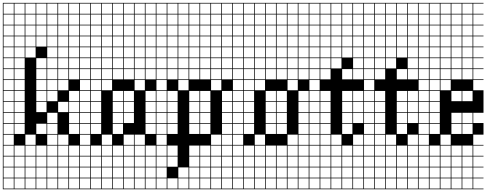

<svg xmlns="http://www.w3.org/2000/svg" viewBox="-20 -1025 3425 1352"><path d="M0 307.7V-1004.8H538.5V-1000H466.3V-927.9H538.5V-923.1H466.3V-851H538.5V-846.2H466.3V-774H538.5V-769.2H466.3V-697.1H538.5V-692.3H466.3V-620.2H538.5V-615.4H466.3V-543.3H538.5V-538.5H466.3V-466.3H538.5V-384.6H466.3V-312.5H538.5V-307.7H466.3V-235.6H538.5V-230.8H466.3V-158.7H538.5V-153.8H466.3V-81.7H538.5V0H466.3V72.1H538.5V76.9H466.3V149H538.5V153.8H466.3V226H538.5V230.8H466.3V302.9H538.5V307.7ZM389.4 -927.9H461.5V-1000H389.4ZM235.6 -927.9H307.7V-1000H235.6ZM158.7 -927.9H230.8V-1000H158.7ZM312.5 -927.9H384.6V-1000H312.5ZM81.7 -927.9H153.8V-1000H81.7ZM4.8 -927.9H76.9V-1000H4.8ZM389.4 -851H461.5V-923.1H389.4ZM235.6 -851H307.7V-923.1H235.6ZM158.7 -851H230.8V-923.1H158.7ZM312.5 -851H384.6V-923.1H312.5ZM81.7 -851H153.8V-923.1H81.7ZM4.8 -851H76.9V-923.1H4.8ZM389.4 -774H461.5V-846.2H389.4ZM235.6 -774H307.7V-846.2H235.6ZM158.7 -774H230.8V-846.2H158.7ZM312.5 -774H384.6V-846.2H312.5ZM4.8 -774H76.9V-846.2H4.8ZM81.7 -774H153.8V-846.2H81.7ZM81.7 -697.1H153.8V-769.2H81.7ZM158.7 -697.1H230.8V-769.2H158.7ZM389.4 -697.1H461.5V-769.2H389.4ZM235.6 -697.1H307.7V-769.2H235.6ZM4.8 -697.1H76.9V-769.2H4.8ZM312.5 -697.1H384.6V-769.2H312.5ZM389.4 -620.2H461.5V-692.3H389.4ZM81.7 -620.2H153.8V-692.3H81.7ZM4.8 -620.2H76.9V-692.3H4.8ZM312.5 -620.2H384.6V-692.3H312.5ZM158.7 -620.2H230.8V-692.3H158.7ZM235.6 -543.3H307.7V-615.4H235.6ZM81.7 -543.3H153.8V-615.4H81.7ZM389.4 -543.3H461.5V-615.4H389.4ZM4.8 -543.3H76.9V-615.4H4.8ZM312.5 -543.3H384.6V-615.4H312.5ZM235.6 -466.3H307.7V-538.5H235.6ZM312.5 -466.3H384.6V-538.5H312.5ZM81.7 -466.3H153.8V-538.5H81.7ZM389.4 -466.3H461.5V-538.5H389.4ZM4.8 -466.3H76.9V-538.5H4.8ZM389.4 -389.4H461.5V-461.5H389.4ZM4.8 -389.4H76.9V-461.5H4.8ZM81.7 -389.4H153.8V-461.5H81.7ZM312.5 -389.4H384.6V-461.5H312.5ZM235.6 -389.4H307.7V-461.5H235.6ZM4.8 -312.5H76.9V-384.6H4.8ZM312.5 -312.5H384.6V-384.6H312.5ZM235.6 -312.5H307.7V-384.6H235.6ZM81.7 -312.5H153.8V-384.6H81.7ZM4.8 -235.6H76.9V-307.7H4.8ZM235.6 -235.6H307.7V-307.7H235.6ZM81.7 -235.6H153.8V-307.7H81.7ZM389.4 -235.6H461.5V-307.7H389.4ZM4.8 -158.7H76.9V-230.8H4.8ZM81.7 -158.7H153.8V-230.8H81.7ZM312.5 -158.7H384.6V-230.8H312.5ZM235.6 -81.7H307.7V-153.8H235.6ZM4.8 -81.7H76.9V-153.8H4.8ZM81.7 -81.7H153.8V-153.8H81.7ZM312.5 -81.7H384.6V-153.8H312.5ZM76.9 -76.9H4.8V-4.8H76.9ZM312.5 -4.8H384.6V-76.9H312.5ZM158.7 -4.8H230.8V-76.9H158.7ZM389.4 -4.8H461.5V-76.9H389.4ZM312.5 72.1H384.6V0H312.5ZM235.6 72.1H307.7V0H235.6ZM158.7 72.1H230.8V0H158.7ZM389.4 72.1H461.5V0H389.4ZM81.7 72.1H153.8V0H81.7ZM4.8 72.1H76.9V0H4.8ZM235.6 149H307.7V76.9H235.6ZM312.5 149H384.6V76.9H312.5ZM158.7 149H230.8V76.9H158.7ZM389.4 149H461.5V76.9H389.4ZM81.7 149H153.8V76.9H81.7ZM4.8 149H76.9V76.9H4.8ZM312.5 226H384.6V153.8H312.5ZM235.6 226H307.7V153.8H235.6ZM158.7 226H230.8V153.8H158.7ZM389.4 226H461.5V153.8H389.4ZM81.7 226H153.8V153.8H81.7ZM4.8 226H76.9V153.8H4.8ZM312.5 302.9H384.6V230.8H312.5ZM158.7 302.9H230.8V230.8H158.7ZM389.4 302.9H461.5V230.8H389.4ZM81.7 302.9H153.8V230.8H81.7ZM4.8 302.9H76.9V230.8H4.8ZM235.6 302.9H307.7V230.8H235.6Z M538.5 307.7V-1004.8H1076.9V-1000H1004.8V-927.9H1076.9V-923.1H1004.8V-851H1076.9V-846.2H1004.8V-774H1076.9V-769.2H1004.8V-697.1H1076.9V-692.3H1004.8V-620.2H1076.9V-615.4H1004.8V-543.3H1076.9V-538.5H1004.8V-466.3H1076.9V-384.6H1004.8V-312.5H1076.9V-307.7H1004.8V-235.6H1076.9V-230.8H1004.8V-158.7H1076.9V-153.8H1004.8V-81.7H1076.9V0H1004.8V72.1H1076.9V76.9H1004.8V149H1076.9V153.8H1004.8V226H1076.9V230.8H1004.8V302.9H1076.9V307.7ZM927.9 -927.9H1000V-1000H927.9ZM851 -927.9H923.1V-1000H851ZM774 -927.9H846.2V-1000H774ZM697.1 -927.9H769.2V-1000H697.1ZM620.2 -927.9H692.3V-1000H620.2ZM543.3 -927.9H615.4V-1000H543.3ZM697.1 -851H769.2V-923.1H697.1ZM851 -851H923.1V-923.1H851ZM620.2 -851H692.3V-923.1H620.2ZM543.3 -851H615.4V-923.1H543.3ZM774 -851H846.2V-923.1H774ZM927.9 -851H1000V-923.1H927.9ZM851 -774H923.1V-846.2H851ZM620.2 -774H692.3V-846.2H620.2ZM543.3 -774H615.4V-846.2H543.3ZM927.9 -774H1000V-846.2H927.9ZM774 -774H846.2V-846.2H774ZM697.1 -774H769.2V-846.2H697.1ZM697.1 -697.1H769.2V-769.2H697.1ZM851 -697.1H923.1V-769.2H851ZM543.3 -697.1H615.4V-769.2H543.3ZM927.9 -697.1H1000V-769.2H927.9ZM620.2 -697.1H692.3V-769.2H620.2ZM774 -697.1H846.2V-769.2H774ZM851 -620.2H923.1V-692.3H851ZM774 -620.2H846.2V-692.3H774ZM927.9 -620.2H1000V-692.3H927.9ZM543.3 -620.2H615.4V-692.3H543.3ZM620.2 -620.2H692.3V-692.3H620.2ZM697.1 -620.2H769.2V-692.3H697.1ZM620.2 -543.3H692.3V-615.4H620.2ZM543.3 -543.3H615.4V-615.4H543.3ZM927.9 -543.3H1000V-615.4H927.9ZM774 -543.3H846.2V-615.4H774ZM851 -543.3H923.1V-615.4H851ZM697.1 -543.3H769.2V-615.4H697.1ZM774 -466.3H846.2V-538.5H774ZM620.2 -466.3H692.3V-538.5H620.2ZM927.9 -466.3H1000V-538.5H927.9ZM543.3 -466.3H615.4V-538.5H543.3ZM851 -466.3H923.1V-538.5H851ZM697.1 -466.3H769.2V-538.5H697.1ZM697.1 -389.4H769.2V-461.5H697.1ZM927.9 -389.4H1000V-461.5H927.9ZM620.2 -389.4H692.3V-461.5H620.2ZM543.3 -389.4H615.4V-461.5H543.3ZM620.2 -312.5H692.3V-384.6H620.2ZM543.3 -312.5H615.4V-384.6H543.3ZM851 -312.5H923.1V-384.6H851ZM774 -312.5H846.2V-384.6H774ZM543.3 -235.6H615.4V-307.7H543.3ZM774 -235.6H846.2V-307.7H774ZM851 -235.6H923.1V-307.7H851ZM620.2 -235.6H692.3V-307.7H620.2ZM774 -158.7H846.2V-230.8H774ZM543.3 -158.7H615.4V-230.8H543.3ZM620.2 -158.7H692.3V-230.8H620.2ZM851 -158.7H923.1V-230.8H851ZM774 -81.7H846.2V-153.8H774ZM620.2 -81.7H692.3V-153.8H620.2ZM543.3 -81.7H615.4V-153.8H543.3ZM615.4 -76.9H543.3V-4.8H615.4ZM851 -4.8H923.1V-76.9H851ZM697.1 -4.8H769.2V-76.9H697.1ZM927.9 -4.8H1000V-76.9H927.9ZM851 72.1H923.1V0H851ZM774 72.1H846.2V0H774ZM697.1 72.1H769.2V0H697.1ZM927.9 72.1H1000V0H927.9ZM543.3 72.1H615.4V0H543.3ZM620.2 72.1H692.3V0H620.2ZM851 149H923.1V76.9H851ZM543.3 149H615.4V76.9H543.3ZM697.1 149H769.2V76.9H697.1ZM927.9 149H1000V76.9H927.9ZM620.2 149H692.3V76.9H620.2ZM774 149H846.2V76.9H774ZM851 226H923.1V153.8H851ZM543.3 226H615.4V153.8H543.3ZM774 226H846.2V153.8H774ZM927.9 226H1000V153.8H927.9ZM697.1 226H769.2V153.8H697.1ZM620.2 226H692.3V153.8H620.2ZM851 302.9H923.1V230.8H851ZM774 302.9H846.2V230.8H774ZM543.3 302.9H615.4V230.8H543.3ZM927.9 302.9H1000V230.8H927.9ZM697.1 302.9H769.2V230.8H697.1ZM620.2 302.9H692.3V230.8H620.2Z M1076.9 307.7V-1004.8H1615.4V-1000H1543.3V-927.9H1615.4V-923.1H1543.3V-851H1615.4V-846.2H1543.3V-774H1615.4V-769.2H1543.3V-697.1H1615.4V-692.3H1543.3V-620.2H1615.4V-615.4H1543.3V-543.3H1615.4V-538.5H1543.3V-466.3H1615.4V-384.6H1543.3V-312.5H1615.4V-307.7H1543.3V-235.6H1615.4V-230.8H1543.3V-158.7H1615.4V-153.8H1543.3V-81.7H1615.4V-76.9H1543.3V-4.8H1615.4V0H1543.3V72.1H1615.4V76.9H1543.3V149H1615.4V153.8H1543.3V226H1615.4V230.8H1543.3V302.9H1615.4V307.7ZM1466.3 -927.9H1538.5V-1000H1466.3ZM1158.7 -927.9H1230.8V-1000H1158.7ZM1235.6 -927.9H1307.7V-1000H1235.6ZM1389.4 -927.9H1461.5V-1000H1389.4ZM1312.5 -927.9H1384.6V-1000H1312.5ZM1081.7 -927.9H1153.8V-1000H1081.7ZM1466.3 -851H1538.5V-923.1H1466.3ZM1158.7 -851H1230.8V-923.1H1158.7ZM1389.4 -851H1461.5V-923.1H1389.4ZM1235.6 -851H1307.7V-923.1H1235.6ZM1312.5 -851H1384.6V-923.1H1312.5ZM1081.7 -851H1153.8V-923.1H1081.7ZM1466.3 -774H1538.5V-846.2H1466.3ZM1158.7 -774H1230.8V-846.2H1158.7ZM1389.4 -774H1461.5V-846.2H1389.4ZM1312.5 -774H1384.6V-846.2H1312.5ZM1081.7 -774H1153.8V-846.2H1081.7ZM1235.6 -774H1307.7V-846.2H1235.6ZM1389.4 -697.1H1461.5V-769.2H1389.4ZM1081.7 -697.1H1153.8V-769.2H1081.7ZM1235.6 -697.1H1307.7V-769.2H1235.6ZM1158.7 -697.1H1230.8V-769.2H1158.7ZM1466.3 -697.1H1538.5V-769.2H1466.3ZM1312.5 -697.1H1384.6V-769.2H1312.5ZM1389.4 -620.2H1461.5V-692.3H1389.4ZM1081.7 -620.2H1153.8V-692.3H1081.7ZM1158.7 -620.2H1230.8V-692.3H1158.7ZM1466.3 -620.2H1538.5V-692.3H1466.3ZM1312.5 -620.2H1384.6V-692.3H1312.5ZM1235.6 -620.2H1307.7V-692.3H1235.6ZM1389.4 -543.3H1461.5V-615.4H1389.4ZM1081.7 -543.3H1153.8V-615.4H1081.7ZM1158.7 -543.3H1230.8V-615.4H1158.7ZM1466.3 -543.3H1538.5V-615.4H1466.3ZM1312.5 -543.3H1384.6V-615.4H1312.5ZM1235.6 -543.3H1307.7V-615.4H1235.6ZM1235.6 -466.3H1307.7V-538.5H1235.6ZM1158.7 -466.3H1230.8V-538.5H1158.7ZM1389.4 -466.3H1461.5V-538.5H1389.4ZM1081.7 -466.3H1153.8V-538.5H1081.7ZM1466.3 -466.3H1538.5V-538.5H1466.3ZM1312.5 -466.3H1384.6V-538.5H1312.5ZM1153.8 -461.5H1081.7V-389.4H1153.8ZM1235.6 -389.4H1307.7V-461.5H1235.6ZM1466.3 -389.4H1538.5V-461.5H1466.3ZM1389.4 -312.5H1461.5V-384.6H1389.4ZM1312.5 -312.5H1384.6V-384.6H1312.5ZM1158.7 -312.5H1230.8V-384.6H1158.7ZM1081.7 -312.5H1153.8V-384.6H1081.7ZM1312.5 -235.6H1384.6V-307.7H1312.5ZM1158.7 -235.6H1230.8V-307.7H1158.7ZM1389.4 -235.6H1461.5V-307.7H1389.4ZM1081.7 -235.6H1153.8V-307.7H1081.7ZM1312.5 -158.7H1384.6V-230.8H1312.5ZM1158.7 -158.7H1230.8V-230.8H1158.7ZM1389.4 -158.7H1461.5V-230.8H1389.4ZM1081.7 -158.7H1153.8V-230.8H1081.7ZM1312.5 -81.7H1384.6V-153.8H1312.5ZM1081.7 -81.7H1153.8V-153.8H1081.7ZM1389.4 -81.7H1461.5V-153.8H1389.4ZM1158.7 -81.7H1230.8V-153.8H1158.7ZM1081.7 -4.8H1153.8V-76.9H1081.7ZM1466.3 -4.8H1538.5V-76.9H1466.3ZM1312.5 72.1H1384.6V0H1312.5ZM1081.7 72.1H1153.8V0H1081.7ZM1466.3 72.1H1538.5V0H1466.3ZM1389.4 72.1H1461.5V0H1389.4ZM1158.7 72.1H1230.8V0H1158.7ZM1312.5 149H1384.6V76.9H1312.5ZM1158.7 149H1230.8V76.9H1158.7ZM1466.3 149H1538.5V76.9H1466.3ZM1389.4 149H1461.5V76.9H1389.4ZM1081.7 149H1153.8V76.9H1081.7ZM1466.3 226H1538.5V153.8H1466.3ZM1389.4 226H1461.5V153.8H1389.4ZM1235.6 226H1307.7V153.8H1235.6ZM1312.5 226H1384.6V153.8H1312.5ZM1081.7 226H1153.8V153.8H1081.7ZM1158.7 302.9H1230.8V230.8H1158.7ZM1466.3 302.9H1538.5V230.8H1466.3ZM1389.4 302.9H1461.5V230.8H1389.4ZM1235.6 302.9H1307.7V230.8H1235.6ZM1081.7 302.9H1153.8V230.8H1081.7ZM1312.5 302.9H1384.6V230.8H1312.5Z M1615.4 307.7V-1004.8H2153.8V-1000H2081.7V-927.9H2153.8V-923.1H2081.7V-851H2153.8V-846.2H2081.7V-774H2153.8V-769.2H2081.7V-697.1H2153.8V-692.3H2081.7V-620.2H2153.8V-615.4H2081.7V-543.3H2153.8V-538.5H2081.7V-466.3H2153.8V-384.6H2081.7V-312.5H2153.8V-307.7H2081.7V-235.6H2153.8V-230.8H2081.7V-158.7H2153.8V-153.8H2081.7V-81.7H2153.8V-76.9H2081.7V-4.8H2153.8V0H2081.7V72.1H2153.8V76.9H2081.7V149H2153.8V153.8H2081.7V226H2153.8V230.8H2081.7V302.9H2153.8V307.7ZM2004.8 -927.9H2076.9V-1000H2004.8ZM1927.9 -927.9H2000V-1000H1927.9ZM1851 -927.9H1923.1V-1000H1851ZM1774 -927.9H1846.2V-1000H1774ZM1697.1 -927.9H1769.2V-1000H1697.1ZM1620.2 -927.9H1692.3V-1000H1620.2ZM1774 -851H1846.2V-923.1H1774ZM1927.9 -851H2000V-923.1H1927.9ZM1697.1 -851H1769.2V-923.1H1697.1ZM1620.2 -851H1692.3V-923.1H1620.2ZM1851 -851H1923.1V-923.1H1851ZM2004.8 -851H2076.9V-923.1H2004.8ZM1927.9 -774H2000V-846.2H1927.9ZM1697.1 -774H1769.2V-846.2H1697.1ZM1620.2 -774H1692.3V-846.2H1620.2ZM2004.8 -774H2076.9V-846.2H2004.8ZM1851 -774H1923.1V-846.2H1851ZM1774 -774H1846.2V-846.2H1774ZM1774 -697.1H1846.2V-769.2H1774ZM1927.9 -697.1H2000V-769.2H1927.9ZM1620.2 -697.1H1692.3V-769.2H1620.2ZM2004.8 -697.1H2076.9V-769.2H2004.8ZM1697.1 -697.1H1769.2V-769.2H1697.1ZM1851 -697.1H1923.1V-769.2H1851ZM1927.9 -620.2H2000V-692.3H1927.9ZM1851 -620.2H1923.1V-692.3H1851ZM2004.8 -620.2H2076.9V-692.3H2004.8ZM1620.2 -620.2H1692.3V-692.3H1620.2ZM1697.1 -620.2H1769.2V-692.3H1697.1ZM1774 -620.2H1846.2V-692.3H1774ZM1697.1 -543.3H1769.2V-615.4H1697.1ZM1620.2 -543.3H1692.3V-615.4H1620.2ZM2004.8 -543.3H2076.9V-615.4H2004.8ZM1851 -543.3H1923.1V-615.4H1851ZM1927.9 -543.3H2000V-615.4H1927.9ZM1774 -543.3H1846.2V-615.4H1774ZM1851 -466.3H1923.1V-538.5H1851ZM1697.1 -466.3H1769.2V-538.5H1697.1ZM2004.8 -466.3H2076.9V-538.5H2004.8ZM1620.2 -466.3H1692.3V-538.5H1620.2ZM1927.9 -466.3H2000V-538.5H1927.9ZM1774 -466.3H1846.2V-538.5H1774ZM1774 -389.4H1846.2V-461.5H1774ZM2004.8 -389.4H2076.9V-461.5H2004.8ZM1697.1 -389.4H1769.2V-461.5H1697.1ZM1620.2 -389.4H1692.3V-461.5H1620.2ZM1697.1 -312.5H1769.2V-384.6H1697.1ZM1620.2 -312.5H1692.3V-384.6H1620.2ZM1927.9 -312.5H2000V-384.6H1927.9ZM1851 -312.5H1923.1V-384.6H1851ZM1620.2 -235.6H1692.3V-307.7H1620.2ZM1851 -235.6H1923.1V-307.7H1851ZM1927.9 -235.6H2000V-307.7H1927.9ZM1697.1 -235.6H1769.2V-307.7H1697.1ZM1851 -158.7H1923.1V-230.8H1851ZM1620.2 -158.7H1692.3V-230.8H1620.2ZM1697.1 -158.7H1769.2V-230.8H1697.1ZM1927.9 -158.7H2000V-230.8H1927.9ZM1851 -81.7H1923.1V-153.8H1851ZM1697.1 -81.7H1769.2V-153.8H1697.1ZM1620.2 -81.7H1692.3V-153.8H1620.2ZM1927.9 -81.7H2000V-153.8H1927.9ZM1692.3 -76.9H1620.2V-4.8H1692.3ZM1774 -4.8H1846.2V-76.9H1774ZM2004.8 -4.8H2076.9V-76.9H2004.8ZM1927.9 72.1H2000V0H1927.9ZM1851 72.1H1923.1V0H1851ZM1774 72.1H1846.2V0H1774ZM2004.8 72.1H2076.9V0H2004.8ZM1620.2 72.1H1692.3V0H1620.2ZM1697.1 72.1H1769.2V0H1697.1ZM1927.9 149H2000V76.9H1927.9ZM1620.2 149H1692.3V76.9H1620.2ZM1774 149H1846.2V76.9H1774ZM2004.8 149H2076.9V76.9H2004.8ZM1697.1 149H1769.2V76.9H1697.1ZM1851 149H1923.1V76.9H1851ZM1620.2 226H1692.3V153.8H1620.2ZM1927.9 226H2000V153.8H1927.9ZM1851 226H1923.1V153.8H1851ZM2004.8 226H2076.9V153.8H2004.8ZM1774 226H1846.2V153.8H1774ZM1697.1 226H1769.2V153.8H1697.1ZM1927.9 302.9H2000V230.8H1927.9ZM1851 302.9H1923.1V230.8H1851ZM1620.2 302.9H1692.3V230.8H1620.2ZM2004.8 302.9H2076.9V230.8H2004.8ZM1774 302.9H1846.2V230.8H1774ZM1697.1 302.9H1769.2V230.8H1697.1Z M2153.8 307.7V-1004.8H2538.5V-1000H2466.3V-927.9H2538.5V-923.1H2466.3V-851H2538.5V-846.2H2466.3V-774H2538.5V-769.2H2466.3V-697.1H2538.5V-692.3H2466.3V-620.2H2538.5V-615.4H2466.3V-543.3H2538.5V-538.5H2466.3V-466.3H2538.5V-384.6H2466.3V-312.5H2538.5V-307.7H2466.3V-235.6H2538.5V-230.8H2466.3V-158.7H2538.5V-76.9H2466.3V-4.8H2538.5V0H2466.3V72.1H2538.5V76.9H2466.3V149H2538.5V153.8H2466.3V226H2538.5V230.8H2466.3V302.9H2538.5V307.7ZM2389.4 -927.9H2461.5V-1000H2389.4ZM2312.5 -927.9H2384.6V-1000H2312.5ZM2235.6 -927.9H2307.7V-1000H2235.6ZM2158.7 -927.9H2230.8V-1000H2158.7ZM2389.4 -851H2461.5V-923.1H2389.4ZM2312.5 -851H2384.6V-923.1H2312.5ZM2235.6 -851H2307.7V-923.1H2235.6ZM2158.7 -851H2230.8V-923.1H2158.7ZM2389.4 -774H2461.5V-846.2H2389.4ZM2312.5 -774H2384.6V-846.2H2312.5ZM2235.6 -774H2307.7V-846.2H2235.6ZM2158.7 -774H2230.8V-846.2H2158.7ZM2389.4 -697.1H2461.5V-769.2H2389.4ZM2312.5 -697.1H2384.6V-769.2H2312.5ZM2158.7 -697.1H2230.8V-769.2H2158.7ZM2235.6 -697.1H2307.7V-769.2H2235.6ZM2389.4 -620.2H2461.5V-692.3H2389.4ZM2312.5 -620.2H2384.6V-692.3H2312.5ZM2158.7 -620.2H2230.8V-692.3H2158.7ZM2235.6 -620.2H2307.7V-692.3H2235.6ZM2235.6 -543.3H2307.7V-615.4H2235.6ZM2312.5 -543.3H2384.6V-615.4H2312.5ZM2158.7 -543.3H2230.8V-615.4H2158.7ZM2389.4 -466.3H2461.5V-538.5H2389.4ZM2235.6 -466.3H2307.7V-538.5H2235.6ZM2158.7 -466.3H2230.8V-538.5H2158.7ZM2158.7 -389.4H2230.8V-461.5H2158.7ZM2389.4 -312.5H2461.5V-384.6H2389.4ZM2235.6 -312.5H2307.7V-384.6H2235.6ZM2158.7 -312.5H2230.8V-384.6H2158.7ZM2235.6 -235.6H2307.7V-307.7H2235.6ZM2389.4 -235.6H2461.5V-307.7H2389.4ZM2158.7 -235.6H2230.8V-307.7H2158.7ZM2235.6 -158.7H2307.7V-230.8H2235.6ZM2389.4 -158.7H2461.5V-230.8H2389.4ZM2158.7 -158.7H2230.8V-230.8H2158.7ZM2461.5 -153.8H2389.4V-81.7H2461.5ZM2158.7 -81.7H2230.8V-153.8H2158.7ZM2235.6 -81.7H2307.7V-153.8H2235.6ZM2312.5 -4.8H2384.6V-76.9H2312.5ZM2158.7 -4.8H2230.8V-76.9H2158.7ZM2235.6 -4.8H2307.7V-76.9H2235.6ZM2312.5 72.1H2384.6V0H2312.5ZM2389.4 72.1H2461.5V0H2389.4ZM2158.7 72.1H2230.8V0H2158.7ZM2235.6 72.1H2307.7V0H2235.6ZM2312.5 149H2384.6V76.9H2312.5ZM2389.4 149H2461.5V76.9H2389.4ZM2235.6 149H2307.7V76.9H2235.6ZM2158.7 149H2230.8V76.9H2158.7ZM2312.5 226H2384.6V153.8H2312.5ZM2389.4 226H2461.5V153.8H2389.4ZM2235.6 226H2307.7V153.8H2235.6ZM2158.7 226H2230.8V153.8H2158.7ZM2312.5 302.9H2384.6V230.8H2312.5ZM2235.6 302.9H2307.7V230.8H2235.6ZM2389.4 302.9H2461.5V230.8H2389.4ZM2158.7 302.9H2230.8V230.8H2158.7Z M2538.5 307.7V-1004.8H2923.1V-1000H2851V-927.9H2923.1V-923.1H2851V-851H2923.1V-846.2H2851V-774H2923.1V-769.2H2851V-697.1H2923.1V-692.3H2851V-620.2H2923.1V-615.4H2851V-543.3H2923.1V-538.5H2851V-466.3H2923.1V-384.6H2851V-312.5H2923.1V-307.7H2851V-235.6H2923.1V-230.8H2851V-158.7H2923.1V-76.9H2851V-4.8H2923.1V0H2851V72.1H2923.1V76.9H2851V149H2923.1V153.8H2851V226H2923.1V230.8H2851V302.9H2923.1V307.7ZM2774 -927.9H2846.2V-1000H2774ZM2697.1 -927.9H2769.2V-1000H2697.1ZM2620.2 -927.9H2692.3V-1000H2620.2ZM2543.3 -927.9H2615.4V-1000H2543.3ZM2774 -851H2846.2V-923.1H2774ZM2697.1 -851H2769.2V-923.1H2697.1ZM2620.2 -851H2692.3V-923.1H2620.2ZM2543.3 -851H2615.4V-923.1H2543.3ZM2774 -774H2846.2V-846.2H2774ZM2697.1 -774H2769.2V-846.2H2697.1ZM2620.2 -774H2692.3V-846.2H2620.2ZM2543.3 -774H2615.4V-846.2H2543.3ZM2774 -697.1H2846.2V-769.2H2774ZM2697.1 -697.1H2769.2V-769.2H2697.1ZM2543.3 -697.1H2615.4V-769.2H2543.3ZM2620.2 -697.1H2692.3V-769.2H2620.2ZM2774 -620.2H2846.2V-692.3H2774ZM2697.1 -620.2H2769.2V-692.3H2697.1ZM2543.3 -620.2H2615.4V-692.3H2543.3ZM2620.2 -620.2H2692.3V-692.3H2620.2ZM2620.2 -543.3H2692.3V-615.4H2620.2ZM2697.1 -543.3H2769.2V-615.4H2697.1ZM2543.3 -543.3H2615.4V-615.4H2543.3ZM2774 -466.3H2846.2V-538.5H2774ZM2620.2 -466.3H2692.3V-538.5H2620.2ZM2543.3 -466.3H2615.4V-538.5H2543.3ZM2543.3 -389.4H2615.4V-461.5H2543.3ZM2774 -312.5H2846.2V-384.6H2774ZM2620.2 -312.5H2692.3V-384.6H2620.2ZM2543.3 -312.5H2615.4V-384.6H2543.3ZM2620.2 -235.6H2692.3V-307.7H2620.2ZM2774 -235.6H2846.2V-307.7H2774ZM2543.3 -235.6H2615.4V-307.7H2543.3ZM2620.2 -158.7H2692.3V-230.8H2620.2ZM2774 -158.7H2846.2V-230.8H2774ZM2543.3 -158.7H2615.4V-230.8H2543.3ZM2846.2 -153.8H2774V-81.7H2846.2ZM2543.3 -81.7H2615.4V-153.8H2543.3ZM2620.2 -81.7H2692.3V-153.8H2620.2ZM2697.1 -4.8H2769.2V-76.9H2697.1ZM2543.3 -4.8H2615.4V-76.9H2543.3ZM2620.2 -4.8H2692.3V-76.9H2620.2ZM2697.1 72.1H2769.2V0H2697.1ZM2774 72.1H2846.2V0H2774ZM2543.3 72.1H2615.4V0H2543.3ZM2620.2 72.1H2692.3V0H2620.2ZM2697.1 149H2769.2V76.9H2697.1ZM2774 149H2846.2V76.9H2774ZM2620.2 149H2692.3V76.9H2620.2ZM2543.3 149H2615.4V76.9H2543.3ZM2697.1 226H2769.2V153.8H2697.1ZM2774 226H2846.2V153.8H2774ZM2620.2 226H2692.3V153.8H2620.2ZM2543.3 226H2615.4V153.8H2543.3ZM2697.1 302.9H2769.2V230.8H2697.1ZM2620.2 302.9H2692.3V230.8H2620.2ZM2774 302.9H2846.2V230.8H2774ZM2543.3 302.9H2615.4V230.8H2543.3Z M2923.1 307.7V-1004.8H3384.6V-1000H3312.5V-927.9H3384.6V-923.1H3312.5V-851H3384.6V-846.2H3312.5V-774H3384.6V-769.2H3312.5V-697.1H3384.6V-692.3H3312.5V-620.2H3384.6V-615.4H3312.5V-543.3H3384.6V-538.5H3312.5V-466.3H3384.6V-461.5H3312.5V-389.4H3384.6V-230.8H3312.5V-158.7H3384.6V-76.9H3312.5V-4.8H3384.6V0H3312.5V72.1H3384.6V76.9H3312.5V149H3384.6V153.8H3312.5V226H3384.6V230.8H3312.5V302.9H3384.6V307.7ZM3235.6 -927.9H3307.7V-1000H3235.6ZM3004.8 -927.9H3076.9V-1000H3004.8ZM3081.7 -927.9H3153.8V-1000H3081.7ZM2927.9 -927.9H3000V-1000H2927.9ZM3158.7 -927.9H3230.8V-1000H3158.7ZM3235.6 -851H3307.7V-923.1H3235.6ZM3158.7 -851H3230.8V-923.1H3158.7ZM3081.7 -851H3153.8V-923.1H3081.7ZM3004.8 -851H3076.9V-923.1H3004.8ZM2927.9 -851H3000V-923.1H2927.9ZM3235.6 -774H3307.7V-846.2H3235.6ZM3004.8 -774H3076.9V-846.2H3004.8ZM2927.9 -774H3000V-846.2H2927.9ZM3081.7 -774H3153.8V-846.2H3081.7ZM3158.7 -774H3230.8V-846.2H3158.7ZM3235.6 -697.1H3307.7V-769.2H3235.6ZM2927.9 -697.1H3000V-769.2H2927.9ZM3004.8 -697.1H3076.9V-769.2H3004.8ZM3081.7 -697.1H3153.8V-769.2H3081.7ZM3158.7 -697.1H3230.8V-769.2H3158.7ZM3235.6 -620.2H3307.7V-692.3H3235.6ZM3158.7 -620.2H3230.8V-692.3H3158.7ZM2927.9 -620.2H3000V-692.3H2927.9ZM3081.7 -620.2H3153.8V-692.3H3081.7ZM3004.8 -620.2H3076.9V-692.3H3004.8ZM3235.6 -543.3H3307.7V-615.4H3235.6ZM3004.8 -543.3H3076.9V-615.4H3004.8ZM3081.7 -543.3H3153.8V-615.4H3081.7ZM2927.9 -543.3H3000V-615.4H2927.9ZM3158.7 -543.3H3230.8V-615.4H3158.7ZM3004.8 -466.3H3076.9V-538.5H3004.8ZM3081.7 -466.3H3153.8V-538.5H3081.7ZM2927.9 -466.3H3000V-538.5H2927.9ZM3158.7 -466.3H3230.8V-538.5H3158.7ZM3235.6 -466.3H3307.7V-538.5H3235.6ZM3004.8 -389.4H3076.9V-461.5H3004.8ZM3081.7 -389.4H3153.8V-461.5H3081.7ZM2927.9 -389.4H3000V-461.5H2927.9ZM3004.8 -312.5H3076.9V-384.6H3004.8ZM3235.6 -312.5H3307.7V-384.6H3235.6ZM2927.9 -312.5H3000V-384.6H2927.9ZM3158.7 -312.5H3230.8V-384.6H3158.7ZM3004.8 -235.6H3076.9V-307.7H3004.8ZM2927.9 -235.6H3000V-307.7H2927.9ZM3004.8 -158.7H3076.9V-230.8H3004.8ZM3235.6 -158.7H3307.7V-230.8H3235.6ZM2927.9 -158.7H3000V-230.8H2927.9ZM3158.7 -158.7H3230.8V-230.8H3158.7ZM3235.6 -81.7H3307.7V-153.8H3235.6ZM3004.8 -81.7H3076.9V-153.8H3004.8ZM2927.9 -81.7H3000V-153.8H2927.9ZM3158.7 -81.7H3230.8V-153.8H3158.7ZM3000 -76.9H2927.9V-4.8H3000ZM3081.7 -4.8H3153.8V-76.9H3081.7ZM3158.7 72.1H3230.8V0H3158.7ZM3235.6 72.1H3307.7V0H3235.6ZM3004.8 72.1H3076.9V0H3004.8ZM2927.9 72.1H3000V0H2927.9ZM3081.7 72.1H3153.8V0H3081.7ZM3158.7 149H3230.8V76.9H3158.7ZM3081.7 149H3153.8V76.9H3081.7ZM3235.6 149H3307.7V76.9H3235.6ZM3004.8 149H3076.9V76.9H3004.8ZM2927.9 149H3000V76.9H2927.9ZM3158.7 226H3230.8V153.8H3158.7ZM3081.7 226H3153.8V153.8H3081.7ZM3235.6 226H3307.7V153.8H3235.6ZM3004.8 226H3076.9V153.8H3004.8ZM2927.9 226H3000V153.8H2927.9ZM3158.7 302.9H3230.8V230.8H3158.7ZM3235.6 302.9H3307.7V230.8H3235.6ZM3081.7 302.9H3153.8V230.8H3081.7ZM3004.8 302.9H3076.9V230.8H3004.8ZM2927.9 302.9H3000V230.8H2927.9Z"/></svg>

Font: Jacquarda Bastarda 9 Charted
Style: Regular
Weight: 400
Designer: Sarah Cadigan-Fried
Version: Version 1.000; ttfautohint (v1.8.4.7-5d5b)